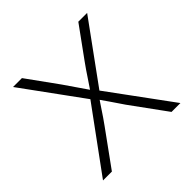

<svg xmlns="http://www.w3.org/2000/svg" viewBox="-144 -668 798 798"><g transform="rotate(-45 254.5 -269.5)"><path d="M26.9 0 240.7 -292.5V-259.3L37.1 -539.1H89.4L187 -403.8Q208 -374 227.3 -345.2Q246.6 -316.4 266.6 -288.1H244.1Q263.7 -316.4 282.5 -345.2Q301.3 -374 322.8 -403.8L420.9 -539.1H472.7L268.6 -258.3V-291L481.9 0H429.7L316.4 -155.8Q296.9 -184.1 279.1 -210.7Q261.2 -237.3 242.7 -263.2H265.6Q247.1 -237.3 229.7 -210.7Q212.4 -184.1 191.9 -155.8L79.1 0Z"/></g></svg>

Font: Inter 18pt ExtraLight
Style: Regular
Weight: 250
Designer: Rasmus Andersson
Foundry: rsms
Version: Version 4.001;git-66647c0bb